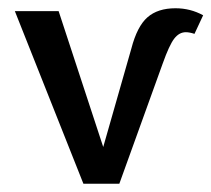

<svg xmlns="http://www.w3.org/2000/svg" viewBox="-20 -445 512 465"><path d="M472 -408 451 -363Q439 -367 430 -367Q414 -367 402 -351.5Q390 -336 374 -291L269 0H182L16 -418H122L230 -89L298 -327Q312 -381 337 -403Q362 -425 405 -425Q441 -425 472 -408Z"/></svg>

Font: Ysabeau Infant Semibold
Style: Regular
Weight: 600
Designer: Christian Thalmann (Catharsis Fonts)
Version: Version 0.003